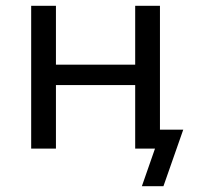

<svg xmlns="http://www.w3.org/2000/svg" viewBox="-20 -510 679 659"><path d="M467 129 512 0H448V-65H609L541 129ZM87 0V-490H172V-288H444V-490H529V0H444V-218H172V0Z"/></svg>

Font: Nunito Sans 10pt
Style: Regular
Weight: 400
Designer: Vernon Adams
Foundry: Vernon Adams
Version: Version 3.101;gftools[0.9.27]